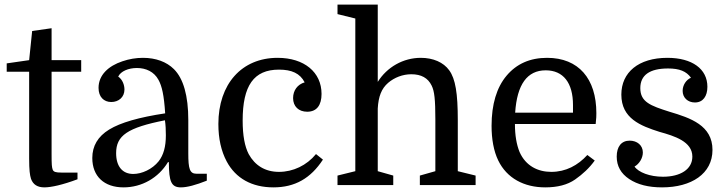

<svg xmlns="http://www.w3.org/2000/svg" viewBox="-20 -800 3145 830"><path d="M106 -490V-114C106 -65 109 -43 114 -27C123 -2 142 10 172 10C201 10 251 -1 315 -25V-54H245C221 -54 212 -57 208 -66C204 -77 203 -88 203 -133V-490H331V-540H203V-678L119 -666L106 -540L9 -526V-490Z M379 -117C379 -38 430 10 514 10C593 10 665 -31 706 -99H710C710 -14 721 10 762 10C789 10 826 0 874 -19V-49H829C800 -49 794 -71 794 -136V-281C794 -386 773 -460 732 -501C700 -533 653 -550 598 -550C568 -550 538 -545 509 -535C449 -515 406 -476 406 -420C406 -381 429 -359 461 -359C493 -359 518 -380 518 -413C518 -432 510 -456 491 -469C502 -492 535 -506 572 -506C611 -506 646 -490 665 -455C680 -428 689 -389 694 -310C581 -293 501 -270 452 -240C403 -210 379 -169 379 -117ZM556 -48C509 -48 482 -81 482 -138C482 -214 531 -248 693 -280C696 -260 697 -238 697 -215C697 -166 687 -130 666 -103C638 -68 593 -48 556 -48Z M1180 -550C1025 -550 924 -437 924 -264C924 -201 936 -147 960 -102C999 -29 1069 10 1162 10C1255 10 1323 -29 1376 -110L1346 -134C1306 -85 1247 -57 1186 -57C1126 -57 1082 -85 1055 -134C1038 -167 1029 -214 1029 -279C1029 -430 1077 -499 1186 -499C1241 -499 1277 -483 1297 -444C1266 -435 1247 -409 1247 -376C1247 -340 1271 -317 1308 -317C1349 -317 1370 -345 1370 -394C1370 -488 1295 -550 1180 -550Z M1795 -41V0H2036V-41L1959 -60V-281C1959 -396 1949 -459 1922 -496C1897 -531 1852 -550 1799 -550C1723 -550 1653 -510 1613 -446V-780H1439V-739L1516 -720V-60L1439 -41V0H1680V-41L1613 -60V-331C1616 -383 1629 -417 1658 -442C1685 -465 1721 -479 1758 -479C1801 -479 1830 -463 1846 -430C1858 -406 1862 -370 1862 -283V-60Z M2555 -264C2558 -291 2558 -298 2558 -311C2558 -460 2481 -550 2345 -550C2271 -550 2213 -524 2170 -473C2127 -422 2105 -349 2105 -256C2105 -199 2114 -147 2134 -106C2171 -30 2245 10 2337 10C2390 10 2433 -1 2466 -24C2499 -47 2528 -74 2551 -106L2519 -130C2478 -85 2426 -57 2363 -57C2306 -57 2253 -82 2226 -143C2213 -175 2206 -215 2206 -264ZM2339 -496C2415 -496 2457 -442 2457 -346V-313H2207C2215 -435 2259 -496 2339 -496Z M2846 -36C2789 -36 2740 -55 2723 -80C2743 -91 2759 -116 2759 -141C2759 -172 2734 -192 2702 -192C2666 -192 2646 -166 2646 -123C2646 -82 2664 -50 2700 -26C2736 -2 2783 10 2842 10C2969 10 3060 -49 3060 -152C3060 -258 2965 -290 2874 -317C2792 -343 2748 -359 2748 -419C2748 -475 2788 -504 2868 -504C2917 -504 2947 -492 2967 -464C2946 -455 2931 -432 2931 -407C2931 -378 2953 -357 2984 -357C3019 -357 3038 -384 3038 -425C3038 -502 2972 -550 2865 -550C2740 -550 2666 -487 2666 -391C2666 -288 2749 -256 2831 -230C2896 -212 2973 -188 2973 -123C2973 -68 2921 -36 2846 -36Z"/></svg>

Font: Domine
Style: Regular
Weight: 400
Designer: Pablo Impallari, Rodrigo Fuenzalida, Brenda Gallo
Foundry: Pablo Impallari, Rodrigo Fuenzalida, Brenda Gallo
Version: Version 2.000